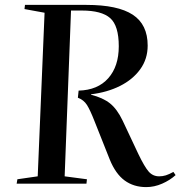

<svg xmlns="http://www.w3.org/2000/svg" viewBox="-20 -750 737 784"><path d="M301 -380Q379 -382 422 -430.5Q465 -479 465 -561Q465 -645 430 -676Q395 -707 314 -707H270L244 -30L335 -18L333 0H48L51 -18L134 -30L162 -698L80 -713L82 -730H333Q461 -730 522 -690Q583 -650 583 -564Q583 -509 552.5 -467Q522 -425 470 -399Q418 -373 352 -365V-363Q400 -351 429 -328Q458 -305 481 -257L545 -121Q570 -69 587 -49.5Q604 -30 630 -30Q644 -30 657 -34Q670 -38 688 -48L697 -35Q674 -14 642 0Q610 14 577 14Q526 14 489 -13Q452 -40 428 -99L366 -255Q348 -301 335 -321.5Q322 -342 298 -351Z"/></svg>

Font: Literata 72pt Medium
Style: Italic
Weight: 500
Italic angle: -2°
Designer: Latin by Veronika Burian and Jose Scaglione. Greek by Irene Vlachou. Cyrillic by Vera Evstafieva
Foundry: TypeTogether
Version: Version 3.002